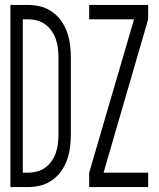

<svg xmlns="http://www.w3.org/2000/svg" viewBox="-20 -755 640 775"><path d="M340 0V-58L521 -677H340V-735H578V-677L398 -58H578V0ZM22 0V-735H94Q120 -735 145 -728.5Q170 -722 191.5 -706.5Q213 -691 228 -669.5Q243 -648 251.5 -623Q260 -598 263 -572.5Q266 -547 266 -521V-215Q266 -188 263 -162.5Q260 -137 251.5 -112Q243 -87 228 -65.5Q213 -44 191.5 -28.5Q170 -13 145 -6.5Q120 0 94 0ZM94 -58Q112 -58 130.5 -63Q149 -68 164 -79.5Q179 -91 189.5 -106.5Q200 -122 206 -140Q212 -158 214 -177Q216 -196 216 -215V-521Q216 -539 214 -558Q212 -577 206 -595Q200 -613 189.5 -628.5Q179 -644 164 -655.5Q149 -667 130.5 -672Q112 -677 94 -677H72V-58Z"/></svg>

Font: Iosevka Custom Light Extended
Style: Regular
Weight: 300
Width: 7
Monospace: yes
Designer: Belleve Invis
Foundry: Belleve Invis
Version: Version 11.2.4; ttfautohint (v1.8.4)